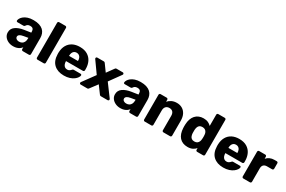

<svg xmlns="http://www.w3.org/2000/svg" viewBox="124 -1925 4695 3150"><g transform="rotate(30 2471.5 -350.0)"><path d="M214.8 10Q161.1 10 118.4 -10.6Q75.8 -31.2 51.1 -66.3Q26.4 -101.4 26.4 -145.2Q26.4 -216.4 84.2 -257.7Q142 -299 237.5 -314.1L363 -333V-346.8Q363 -382.9 348 -401.8Q333 -420.8 293.2 -420.8Q265 -420.8 247.7 -409.6Q230.4 -398.5 219.6 -379.9Q210.9 -367.4 195 -367.4H82.8Q72 -367.4 66.1 -373.6Q60.1 -379.8 60.8 -389.4Q61.4 -406.5 74.7 -430.3Q88 -454.1 115.9 -476.8Q143.9 -499.5 187.9 -514.8Q232 -530 294.5 -530Q359.1 -530 405.1 -514.9Q451.1 -499.9 479.8 -473.1Q508.5 -446.4 522.2 -409.4Q535.9 -372.5 535.9 -329.4V-25.1Q535.9 -14.5 528.6 -7.2Q521.4 0 510.7 0H395Q384.4 0 377.1 -7.2Q369.9 -14.5 369.9 -25.1V-60.3Q356.6 -41 334.9 -25.2Q313.3 -9.4 283.4 0.3Q253.6 10 214.8 10ZM261.6 -104.2Q291.4 -104.2 314.7 -116.7Q338 -129.2 351.4 -155.7Q364.9 -182.2 364.9 -222.1V-235.5L279.6 -220.6Q232.6 -212.8 211.2 -196.4Q189.9 -180 189.9 -157.7Q189.9 -141 199.8 -129.1Q209.7 -117.1 226.1 -110.7Q242.5 -104.2 261.6 -104.2Z M674 0Q663.4 0 656.1 -7.2Q648.9 -14.5 648.9 -25.1V-684.9Q648.9 -695.5 656.1 -702.8Q663.4 -710 674 -710H792.2Q802.9 -710 810.1 -702.8Q817.4 -695.5 817.4 -684.9V-25.1Q817.4 -14.5 810.1 -7.2Q802.9 0 792.2 0Z M1175 10Q1056.7 10 986.9 -54.1Q917.1 -118.2 914.1 -244.4Q913.8 -251.2 913.8 -261.9Q913.8 -272.5 914.1 -278.8Q917.3 -358 949.6 -414.4Q981.9 -470.8 1039.4 -500.4Q1096.9 -530 1174.4 -530Q1261.9 -530 1319.6 -494.9Q1377.4 -459.9 1406.4 -399.7Q1435.4 -339.5 1435.4 -263.3V-238.9Q1435.4 -228.3 1427.9 -221Q1420.5 -213.8 1409.9 -213.8H1090.1Q1090.1 -213.1 1090.1 -211Q1090.1 -208.9 1090.1 -206.9Q1090.9 -177.5 1100.2 -153.9Q1109.5 -130.2 1128.2 -116.3Q1147 -102.4 1173.7 -102.4Q1193.6 -102.4 1207.1 -108.5Q1220.6 -114.6 1229.8 -123.2Q1239 -131.9 1244 -138Q1253 -148.5 1258.6 -151Q1264.3 -153.5 1275.9 -153.5H1400Q1409.6 -153.5 1416.1 -147.7Q1422.6 -141.9 1421.6 -132.2Q1420.6 -115.1 1404.9 -90.9Q1389.1 -66.6 1358.6 -43.5Q1328 -20.4 1281.9 -5.2Q1235.7 10 1175 10ZM1090.1 -312.9H1259.4V-315Q1259.4 -347.5 1249.4 -371.3Q1239.5 -395 1220.4 -407.9Q1201.2 -420.8 1174.4 -420.8Q1147.5 -420.8 1128.6 -407.9Q1109.6 -395 1099.9 -371.3Q1090.1 -347.5 1090.1 -315Z M1491.1 0Q1481.9 0 1475.3 -6.6Q1468.6 -13.2 1468.6 -22.5Q1468.6 -25.2 1469.8 -29.4Q1471 -33.6 1474.1 -38.1L1641.4 -267.2L1488.8 -481.9Q1486.3 -485.8 1484.8 -489.6Q1483.3 -493.5 1483.3 -497.5Q1483.3 -506.8 1489.9 -513.4Q1496.5 -520 1505.8 -520H1628Q1641.1 -520 1647.6 -513.8Q1654 -507.5 1657.4 -502.5L1749.9 -374.5L1842.4 -502.1Q1846.1 -507.1 1852.4 -513.6Q1858.6 -520 1871.8 -520H1988.6Q1997.9 -520 2004.5 -513.4Q2011.1 -506.8 2011.1 -498.1Q2011.1 -493.5 2009.9 -489.6Q2008.7 -485.8 2005.6 -481.9L1850.4 -266.7L2019.5 -38.1Q2022.6 -33.6 2023.8 -29.7Q2025 -25.9 2025 -22.5Q2025 -13.2 2018.4 -6.6Q2011.7 0 2002.5 0H1874.6Q1862.8 0 1856.6 -5.6Q1850.5 -11.2 1846.5 -16.2L1746 -152.6L1643.6 -16.2Q1640.2 -11.9 1634.1 -5.9Q1628 0 1615.5 0Z M2245.8 10Q2192.1 10 2149.4 -10.6Q2106.8 -31.2 2082.1 -66.3Q2057.4 -101.4 2057.4 -145.2Q2057.4 -216.4 2115.2 -257.7Q2173 -299 2268.5 -314.1L2394 -333V-346.8Q2394 -382.9 2379 -401.8Q2364 -420.8 2324.2 -420.8Q2296 -420.8 2278.7 -409.6Q2261.4 -398.5 2250.6 -379.9Q2241.9 -367.4 2226 -367.4H2113.8Q2103 -367.4 2097.1 -373.6Q2091.1 -379.8 2091.8 -389.4Q2092.4 -406.5 2105.7 -430.3Q2119 -454.1 2146.9 -476.8Q2174.9 -499.5 2218.9 -514.8Q2263 -530 2325.5 -530Q2390.1 -530 2436.1 -514.9Q2482.1 -499.9 2510.8 -473.1Q2539.5 -446.4 2553.2 -409.4Q2566.9 -372.5 2566.9 -329.4V-25.1Q2566.9 -14.5 2559.6 -7.2Q2552.4 0 2541.7 0H2426Q2415.4 0 2408.1 -7.2Q2400.9 -14.5 2400.9 -25.1V-60.3Q2387.6 -41 2365.9 -25.2Q2344.3 -9.4 2314.4 0.3Q2284.6 10 2245.8 10ZM2292.6 -104.2Q2322.4 -104.2 2345.7 -116.7Q2369 -129.2 2382.4 -155.7Q2395.9 -182.2 2395.9 -222.1V-235.5L2310.6 -220.6Q2263.6 -212.8 2242.2 -196.4Q2220.9 -180 2220.9 -157.7Q2220.9 -141 2230.8 -129.1Q2240.7 -117.1 2257.1 -110.7Q2273.5 -104.2 2292.6 -104.2Z M2704.6 0Q2694 0 2686.8 -7.2Q2679.5 -14.5 2679.5 -25.1V-494.9Q2679.5 -505.5 2686.8 -512.8Q2694 -520 2704.6 -520H2820.4Q2831 -520 2838.2 -512.8Q2845.5 -505.5 2845.5 -494.9V-456.6Q2871.2 -487.9 2913.2 -508.9Q2955.1 -530 3012.2 -530Q3069.6 -530 3114.2 -503.9Q3158.7 -477.9 3184.4 -427.7Q3210 -377.5 3210 -304.1V-25.1Q3210 -14.5 3202.7 -7.2Q3195.5 0 3184.9 0H3059.1Q3048.5 0 3041.3 -7.2Q3034 -14.5 3034 -25.1V-297.9Q3034 -344.8 3011.3 -370.6Q2988.5 -396.4 2945.4 -396.4Q2903.7 -396.4 2879.3 -370.6Q2854.9 -344.8 2854.9 -297.9V-25.1Q2854.9 -14.5 2847.6 -7.2Q2840.4 0 2829.7 0Z M3517.4 10Q3468.8 10 3430.1 -5.7Q3391.5 -21.4 3364.3 -51.7Q3337.1 -82 3322.2 -125.6Q3307.3 -169.3 3304.6 -225.1Q3303.6 -245.1 3303.6 -260.6Q3303.6 -276.1 3304.6 -295.5Q3306.6 -348.9 3321.6 -392.2Q3336.5 -435.5 3363.7 -466.1Q3390.9 -496.7 3429.8 -513.4Q3468.8 -530 3517.4 -530Q3566.9 -530 3603 -513.6Q3639.1 -497.1 3663.5 -471V-684.9Q3663.5 -695.5 3670.8 -702.8Q3678 -710 3688.6 -710H3810.6Q3821.2 -710 3828.5 -702.8Q3835.7 -695.5 3835.7 -684.9V-25.1Q3835.7 -14.5 3828.5 -7.2Q3821.2 0 3810.6 0H3698Q3687.4 0 3680.1 -7.2Q3672.9 -14.5 3672.9 -25.1V-57.1Q3648.5 -27.5 3610.8 -8.8Q3573.1 10 3517.4 10ZM3571.5 -123.6Q3604.7 -123.6 3624.4 -138.1Q3644.1 -152.6 3653.3 -175.9Q3662.5 -199.2 3663.5 -225.9Q3665.1 -245.9 3665.1 -263.9Q3665.1 -282 3663.5 -301.4Q3662.5 -326.4 3652.5 -347.9Q3642.5 -369.4 3622.8 -382.9Q3603.1 -396.4 3571.5 -396.4Q3538.5 -396.4 3519 -382.3Q3499.5 -368.1 3491.1 -344.3Q3482.6 -320.4 3480.6 -291.1Q3478.4 -260 3480.6 -228.9Q3482.6 -199.6 3491.1 -175.7Q3499.5 -151.9 3519 -137.7Q3538.5 -123.6 3571.5 -123.6Z M4194 10Q4075.7 10 4005.9 -54.1Q3936.1 -118.2 3933.1 -244.4Q3932.8 -251.2 3932.8 -261.9Q3932.8 -272.5 3933.1 -278.8Q3936.3 -358 3968.6 -414.4Q4000.9 -470.8 4058.4 -500.4Q4115.9 -530 4193.4 -530Q4280.9 -530 4338.6 -494.9Q4396.4 -459.9 4425.4 -399.7Q4454.4 -339.5 4454.4 -263.3V-238.9Q4454.4 -228.3 4446.9 -221Q4439.5 -213.8 4428.9 -213.8H4109.1Q4109.1 -213.1 4109.1 -211Q4109.1 -208.9 4109.1 -206.9Q4109.9 -177.5 4119.2 -153.9Q4128.5 -130.2 4147.2 -116.3Q4166 -102.4 4192.7 -102.4Q4212.6 -102.4 4226.1 -108.5Q4239.6 -114.6 4248.8 -123.2Q4258 -131.9 4263 -138Q4272 -148.5 4277.6 -151Q4283.3 -153.5 4294.9 -153.5H4419Q4428.6 -153.5 4435.1 -147.7Q4441.6 -141.9 4440.6 -132.2Q4439.6 -115.1 4423.9 -90.9Q4408.1 -66.6 4377.6 -43.5Q4347 -20.4 4300.9 -5.2Q4254.7 10 4194 10ZM4109.1 -312.9H4278.4V-315Q4278.4 -347.5 4268.4 -371.3Q4258.5 -395 4239.4 -407.9Q4220.2 -420.8 4193.4 -420.8Q4166.5 -420.8 4147.6 -407.9Q4128.6 -395 4118.9 -371.3Q4109.1 -347.5 4109.1 -315Z M4572.6 0Q4562 0 4554.8 -7.2Q4547.5 -14.5 4547.5 -25.1V-494.5Q4547.5 -505.1 4554.8 -512.6Q4562 -520 4572.6 -520H4688Q4698.6 -520 4706.1 -512.6Q4713.5 -505.1 4713.5 -494.5V-455.4Q4740.2 -486 4777.7 -503Q4815.1 -520 4862 -520H4905.9Q4916.5 -520 4923.7 -512.8Q4931 -505.5 4931 -494.9V-392.1Q4931 -381.5 4923.7 -374.3Q4916.5 -367 4905.9 -367H4809.1Q4767.9 -367 4745.4 -344.5Q4722.9 -322 4722.9 -280.8V-25.1Q4722.9 -14.5 4715.4 -7.2Q4708 0 4697.4 0Z"/></g></svg>

Font: Rubik Light
Style: Regular
Weight: 300
Designer: Hubert and Fischer
Foundry: Hubert and Fischer
Version: Version 2.300;gftools[0.9.30]